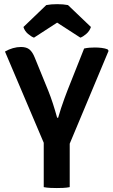

<svg xmlns="http://www.w3.org/2000/svg" viewBox="-20 -922 558 946"><path d="M195.5 -292H323.5V0Q308.5 3 291.2 3.8Q274 4.5 260 4.5Q247.5 4.5 229 3.8Q210.5 3 195.5 0ZM394.5 -683Q408 -686 421.2 -687Q434.5 -688 447.5 -688Q464 -688 480.5 -686Q497 -684 510 -679L515 -671.5L315.5 -195H205.5L4.5 -668Q23.5 -679 43.8 -684.8Q64 -690.5 83.5 -690.5Q110.5 -690.5 125.5 -678Q140.5 -665.5 151.5 -637.5L218 -474.5Q229.5 -446 240.8 -411.2Q252 -376.5 261.5 -342H266.5Q272.5 -364 280.8 -388.8Q289 -413.5 297.5 -436.8Q306 -460 313 -478ZM315 -897 428 -789Q421.5 -769 405.2 -755Q389 -741 376 -736.5L261.5 -810.5L147.5 -736.5Q134.5 -741 118 -755Q101.5 -769 95.5 -789L208 -897Q231.5 -901.5 261.5 -901.5Q292 -901.5 315 -897Z"/></svg>

Font: Signika Negative Light SemiBold
Style: Regular
Weight: 600
Version: Version 2.001